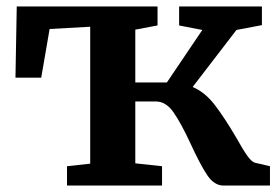

<svg xmlns="http://www.w3.org/2000/svg" viewBox="-20 -576 861 596"><path d="M715 -146Q735 -110 748 -92Q761 -74 771 -71L818 -60V0H674Q645 0 623.5 -32Q602 -64 573 -127Q542 -194 518.5 -227.5Q495 -261 464 -261H400V-69L483 -60V0H188V-60L260 -68V-493L134 -486L108 -335H28L32 -556H469V-497L400 -484V-320H498L608 -483L536 -497V-556H793V-498L714 -483L578 -306Q616 -290 646.5 -250.5Q677 -211 715 -146Z"/></svg>

Font: Koeln Type Serif
Style: Bold
Weight: 700
Designer: Eben Sorkin
Foundry: Eben Sorkin
Version: Version 2.002